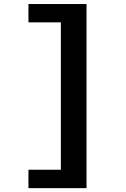

<svg xmlns="http://www.w3.org/2000/svg" viewBox="-20 -745 640 972"><path d="M124 207.5V114.3H288.1V-631.8H124V-724.6H418V207.5Z"/></svg>

Font: Cousine
Style: Bold
Weight: 700
Monospace: yes
Designer: Steve Matteson
Foundry: Ascender Corporation
Version: Version 1.20